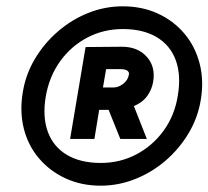

<svg xmlns="http://www.w3.org/2000/svg" viewBox="-20 -732 660 608"><path d="M299 -144Q238 -144 188 -167Q138 -190 103.5 -230.5Q69 -271 55.5 -324.5Q42 -378 52 -439Q61 -496 90.5 -545.5Q120 -595 163.5 -632.5Q207 -670 259.5 -691Q312 -712 369 -712Q430 -712 480 -689Q530 -666 564 -625.5Q598 -585 612 -531.5Q626 -478 616 -417Q607 -360 577.5 -310.5Q548 -261 504.5 -223.5Q461 -186 408 -165Q355 -144 299 -144ZM299 -216Q360 -216 411.5 -243Q463 -270 498 -318Q533 -366 543 -429Q554 -494 536.5 -541.5Q519 -589 476 -614.5Q433 -640 369 -640Q308 -640 256.5 -613Q205 -586 170.5 -538Q136 -490 125 -427Q114 -362 131.5 -314.5Q149 -267 192 -241.5Q235 -216 299 -216ZM202 -292 251 -583 366 -584Q416 -584 444.5 -552.5Q473 -521 465 -473Q461 -449 446.5 -428.5Q432 -408 404 -396L445 -292H361L324 -384H294L279 -292ZM306 -455H340Q355 -455 370 -466.5Q385 -478 388 -495Q390 -503 383.5 -508Q377 -513 362 -513H316Z"/></svg>

Font: Figtree Light Black
Style: Italic
Weight: 900
Italic angle: -9.5°
Version: Version 2.000